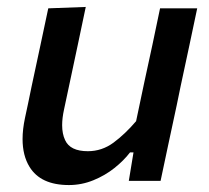

<svg xmlns="http://www.w3.org/2000/svg" viewBox="-20 -521 603 553"><path d="M178.5 12Q97 12 65 -40.5Q45 -73 45 -120.5Q45 -148.5 52 -181.5Q56.5 -202.5 61 -223.5Q65 -244 71 -272Q85.5 -338.5 96.5 -391Q107.5 -443 119 -497L227 -501Q215.5 -446.5 204.5 -394Q193 -341.5 181 -283.5L164.5 -206Q159 -181 159 -160.5Q159 -135.5 167.5 -117.5Q182 -85.5 233 -85.5Q273.5 -85.5 307 -110.2Q340.5 -135 372 -172L395.5 -283.5Q408 -341 419 -392Q429.5 -443 441 -497H548Q536.5 -443 525.5 -390.5Q514.5 -338 500 -271.5L489 -218Q475.5 -156 464.8 -105.2Q454 -54.5 442.5 0H351L364.5 -82H354.5Q336.5 -58.5 309.5 -37Q282.5 -15.5 248.8 -1.8Q215 12 178.5 12Z"/></svg>

Font: Heraclito Medium
Style: Italic
Weight: 500
Italic angle: -12°
Designer: Kostas Bartsokas (font) & Cristiano Sobral (main changes)
Foundry: Kostas Bartsokas (font) & Cristiano Sobral (main changes)
Version: Version 1.00;July 8, 2020;FontCreator 13.0.0.2655 64-bit